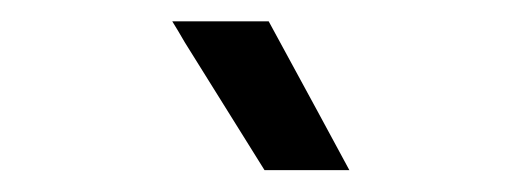

<svg xmlns="http://www.w3.org/2000/svg" viewBox="-20 -725 488 179"><path d="M230.5 -705.1Q284.2 -606.4 305.7 -566.4H226.6L152.3 -685.5Q145.5 -697.3 140.6 -705.1Z"/></svg>

Font: BF_TEXT
Style: Regular
Weight: 400
Foundry: EA DICE
Version: Version 1.404